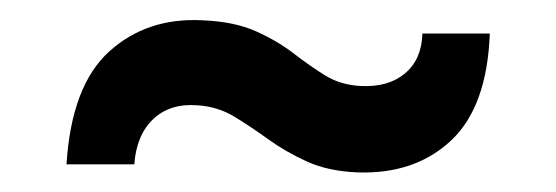

<svg xmlns="http://www.w3.org/2000/svg" viewBox="-20 -474 556 192"><path d="M337.8 -301.6Q308.6 -302.7 287.1 -312.4Q265.6 -322.2 248.3 -334.7Q231 -347.2 214.4 -357.3Q197.8 -367.4 177.5 -368.7Q150.1 -370.8 133.3 -355Q116.5 -339.2 114.3 -309.7H46.5Q51.4 -388.2 89.2 -422.5Q127 -456.7 182.6 -453.7Q214.6 -452.4 236.2 -442.6Q257.8 -432.9 274 -420.3Q290.2 -407.8 305.6 -398.3Q321.1 -388.9 341 -388Q368.6 -386.7 385.1 -400.7Q401.7 -414.7 402.4 -440.5H469.8Q467.1 -367.2 431 -333.4Q394.9 -299.7 337.8 -301.6Z"/></svg>

Font: Big Shoulders Stencil Text Thin
Style: Regular
Weight: 100
Designer: Patric King
Foundry: XO Type Co
Version: Version 2.001